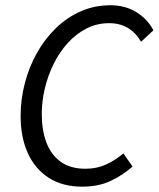

<svg xmlns="http://www.w3.org/2000/svg" viewBox="-20 -688 595 720"><path d="M288.3 12Q214.3 12 162.5 -21.4Q110.8 -54.9 84 -114.5Q57.3 -174.1 57.3 -252.6Q57.3 -315 72.9 -375.2Q88.5 -435.4 117.8 -488.2Q147.2 -541 188.6 -581.5Q230 -622.1 282 -645.2Q334 -668.3 394.4 -668.3Q449.5 -668.3 491.5 -642.3Q533.6 -616.3 555.2 -574.3L509 -531.4Q489.9 -564.8 459.9 -583Q429.8 -601.1 389.5 -601.1Q343.2 -601.1 304.2 -581Q265.1 -560.9 234.1 -526.7Q203.1 -492.6 181.2 -448.4Q159.4 -404.3 148 -355.7Q136.6 -307.2 136.6 -260.1Q136.6 -200.5 153.8 -154.2Q171.1 -107.9 207.3 -81.6Q243.5 -55.2 300.6 -55.2Q342.7 -55.2 377.3 -70.9Q411.9 -86.6 442.7 -112.6L477.1 -63.7Q440.3 -30.8 394.7 -9.4Q349 12 288.3 12Z"/></svg>

Font: Source Sans Variable
Style: Italic
Weight: 200
Italic angle: -11°
Designer: Paul D. Hunt
Foundry: Adobe Systems Incorporated
Version: Version 3.006;hotconv 1.0.111;makeotfexe 2.5.65597